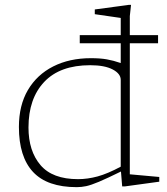

<svg xmlns="http://www.w3.org/2000/svg" viewBox="-20 -762 690 792"><path d="M309 -583.5V-617H478V-688L371 -703.5V-723L512 -742H520.5L515.5 -695.5V-617H632V-583.5H515.5V-43L637 -32V-12.5L494.5 7H484L479 -54.5Q421 -26 388.2 -12.2Q355.5 1.5 335.8 5.8Q316 10 296.5 10Q175 10 116.5 -52.5Q58 -115 58 -238.5Q58 -327.5 95.2 -390.8Q132.5 -454 199.5 -488Q266.5 -522 355 -522Q393.5 -522 420.5 -517.2Q447.5 -512.5 478 -502V-583.5ZM478 -432.5Q478 -458 444.8 -475.5Q411.5 -493 352 -493Q227.5 -493 162.5 -424.2Q97.5 -355.5 97.5 -236Q97.5 -139 147 -81Q196.5 -23 302 -23Q341 -23 382.5 -34.2Q424 -45.5 478 -74.5Z"/></svg>

Font: Newsreader 6pt ExtraLight
Style: Regular
Weight: 275
Designer: Hugues Gentile
Foundry: Production Type
Version: Version 1.003; ttfautohint (v1.8.3)